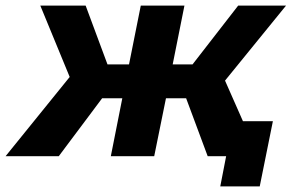

<svg xmlns="http://www.w3.org/2000/svg" viewBox="-69 -558 1042 686"><path d="M735 -270 953 -538H782L619 -328H548L590 -538H434L392 -328H315L237 -538H75L180 -283L-49 0H141L296 -207H368L327 0H482L524 -207H596L673 0H739L718 108H859L906 -125H799Z"/></svg>

Font: AWKNG-Font
Style: Bold Italic
Weight: 700
Italic angle: -11.3°
Designer: Awakening Church
Foundry: Awakening Church
Version: Version 1.700;PS 001.700;hotconv 1.0.88;makeotf.lib2.5.64775